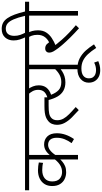

<svg xmlns="http://www.w3.org/2000/svg" viewBox="509 -1445 1197 2255"><g transform="rotate(-90 1107.5 -317.5)"><path d="M735 -574H415V-318L407 -322Q436 -360 468 -379Q500 -398 539 -398Q596 -398 633 -360Q670 -322 670 -248Q670 -196 652.5 -145.5Q635 -95 602 -47L554 -75Q582 -113 599.5 -156.5Q617 -200 617 -249Q617 -299 595.5 -325Q574 -351 533 -351Q505 -351 475 -331Q445 -311 412 -262L415 -287V0H362V-232L377 -224Q359 -203 336 -183.5Q313 -164 283.5 -151.5Q254 -139 212 -139Q169 -139 132 -157Q95 -175 72.5 -211.5Q50 -248 50 -303Q50 -356 73.5 -393Q97 -430 138.5 -450Q180 -470 234 -470Q258 -470 284.5 -467Q311 -464 327 -460L322 -410Q306 -415 283 -417.5Q260 -420 237 -420Q175 -420 139.5 -390Q104 -360 104 -304Q104 -243 136 -215Q168 -187 215 -187Q262 -187 302.5 -214Q343 -241 380 -295L362 -247V-574H0V-622H735Z M769 -247Q769 -278 780.5 -306Q792 -334 818 -353Q835 -367 857 -376Q879 -385 910.5 -389.5Q942 -394 988 -394H1092V-345H994Q936 -345 903 -338.5Q870 -332 849 -312Q838 -302 830.5 -285.5Q823 -269 823 -243Q823 -205 841 -172Q859 -139 894 -104Q929 -69 978 -27L942 9Q896 -32 856 -72Q816 -112 792.5 -155Q769 -198 769 -247ZM720 -622H1070V-574H720Z M1585 -622V-574H1475V0H1422V-224L1438 -217Q1421 -201 1396 -185Q1371 -169 1339 -158.5Q1307 -148 1268 -148Q1211 -148 1169.5 -171.5Q1128 -195 1101.5 -240.5Q1075 -286 1059 -351Q1123 -365 1151.5 -392Q1180 -419 1180 -467Q1180 -504 1164 -533Q1148 -562 1126 -585L1159 -574H1017V-622ZM1174 -574 1187 -588Q1208 -561 1220.5 -528.5Q1233 -496 1233 -461Q1233 -405 1204.5 -369.5Q1176 -334 1122 -316Q1144 -258 1177.5 -227Q1211 -196 1271 -196Q1323 -196 1364.5 -221Q1406 -246 1436 -284L1422 -241V-574Z M1517 238Q1494 248 1467.5 254.5Q1441 261 1411 261Q1367 261 1334 244.5Q1301 228 1282.5 197.5Q1264 167 1264 125Q1264 69 1307 31Q1350 -7 1428 -7Q1499 -7 1551 20.5Q1603 48 1642.5 92.5Q1682 137 1714 188L1672 214Q1635 156 1599 117.5Q1563 79 1522.5 59.5Q1482 40 1431 40Q1373 40 1344 63.5Q1315 87 1315 127Q1315 158 1328.5 177Q1342 196 1364 204Q1386 212 1409 212Q1435 212 1456.5 206.5Q1478 201 1500 190Z M1836 -574 1849 -587Q1862 -570 1870.5 -538Q1879 -506 1879 -470Q1879 -413 1854 -374Q1829 -335 1788.5 -308.5Q1748 -282 1700 -262L1696 -277Q1727 -237 1766.5 -192Q1806 -147 1850.5 -104.5Q1895 -62 1939 -25L1903 12Q1845 -40 1794.5 -91Q1744 -142 1705.5 -187Q1667 -232 1646 -265Q1628 -291 1622.5 -308.5Q1617 -326 1617 -341Q1617 -359 1630 -372Q1643 -385 1667 -385Q1697 -385 1717.5 -365Q1738 -345 1757 -306L1709 -327Q1763 -345 1794.5 -382.5Q1826 -420 1826 -476Q1826 -516 1815 -545Q1804 -574 1793 -586L1826 -574H1570V-622H1973V-574Z M1799 -615Q1782 -650 1771 -684.5Q1760 -719 1760 -757Q1760 -817 1795.5 -856.5Q1831 -896 1896 -896Q1938 -896 1968 -879.5Q1998 -863 2021.5 -829Q2045 -795 2064 -743.5Q2083 -692 2100 -622H2215V-574H2106V0H2052V-574H1958V-622H2049Q2029 -707 2007.5 -756Q1986 -805 1960 -826.5Q1934 -848 1899 -848Q1856 -848 1835 -821Q1814 -794 1814 -749Q1814 -710 1825 -679Q1836 -648 1853 -615Z"/></g></svg>

Font: Noto Sans Devanagari Light
Style: Regular
Weight: 300
Version: Version 2.003